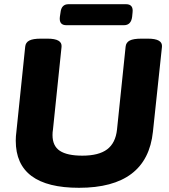

<svg xmlns="http://www.w3.org/2000/svg" viewBox="-20 -886 806 914"><path d="M356 8Q55 8 55 -216Q55 -237 58 -259L100 -664Q102 -684 119.5 -693Q137 -702 174 -702H206Q277 -702 273 -663L232 -268Q230 -258 230 -243Q230 -191 265 -168Q300 -145 372 -145Q450 -145 490 -175Q530 -205 537 -269L578 -664Q580 -684 597.5 -693Q615 -702 653 -702H684Q755 -702 751 -663L708 -259Q680 8 356 8ZM296 -766Q260 -766 265 -806L268 -826Q272 -866 306 -866H580Q616 -866 611 -826L609 -806Q604 -766 570 -766Z"/></svg>

Font: Asap Semi Expanded Semi Expanded ExtraBold
Style: Italic
Weight: 800
Width: 6
Italic angle: -6°
Designer: Pablo Cosgaya
Foundry: Omnibus-Type
Version: Version 3.001; ttfautohint (v1.8.4.7-5d5b)